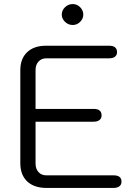

<svg xmlns="http://www.w3.org/2000/svg" viewBox="-20 -925 673 945"><path d="M80 -122V-580Q80 -636 113.5 -668Q147 -700 207 -700H517Q556 -700 556 -668Q556 -654 546 -646Q536 -638 517 -638H208Q184 -638 169.5 -622Q155 -606 155 -580V-389H441Q480 -389 480 -357Q480 -342 469.5 -334Q459 -326 441 -326H155V-120Q155 -94 169.5 -78Q184 -62 208 -62H539Q578 -62 578 -31Q578 -16 567.5 -8Q557 0 539 0H209Q148 0 114 -32Q80 -64 80 -122ZM284 -853Q284 -874 300 -889.5Q316 -905 338 -905Q359 -905 374.5 -889.5Q390 -874 390 -853Q390 -833 374.5 -817.5Q359 -802 338 -802Q316 -802 300 -817.5Q284 -833 284 -853Z"/></svg>

Font: Kodchasan
Style: Regular
Weight: 400
Version: Version 1.000; ttfautohint (v1.6)